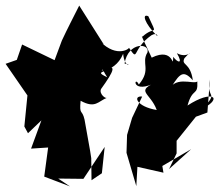

<svg xmlns="http://www.w3.org/2000/svg" viewBox="-83 -644 786 686"><path d="M244 0 243 -79 239 -105 219 -217C210 -256 200 -230 205 -284C258 -255 267 -282 300 -295C295 -289 270 -309 278 -326C325 -391 339 -421 280 -391C326 -443 304 -392 280 -489C287 -448 253 -441 300 -368C237 -398 325 -372 357 -452C362 -397 394 -413 362 -417C375 -496 453 -490 444 -457C420 -418 459 -396 413 -342C396 -379 383 -301 480 -352C396 -318 454 -314 477 -251C404 -263 391 -303 425 -299L389 -223L371 -162L369 -98L404 21L408 -48L501 -27L497 -51L600 -111L521 -40L548 -96V-141L617 -227L658 -242L667 -360C653 -286 700 -321 643 -257C714 -294 676 -325 587 -267C605 -333 625 -299 622 -353C608 -340 536 -380 514 -309C556 -376 567 -401 606 -357C597 -423 563 -409 576 -436C614 -479 592 -430 549 -454C573 -413 551 -420 536 -441C533 -389 542 -479 459 -438C430 -501 419 -520 426 -513C471 -555 481 -510 447 -586C422 -597 435 -559 476 -518C483 -509 480 -531 458 -518C386 -467 414 -420 378 -473C372 -463 314 -435 251 -525C232 -497 207 -468 248 -511C212 -535 200 -498 224 -508C220 -490 221 -535 288 -485L200 -624C179 -582 158 -542 138 -499L112 -429L-4 -485L-23 -430L-63 -416L15 -303L4 -192L17 -168L65 -214L28 -113L89 -117L75 -13L167 22L125 -6L215 -5L291 -119L281 -25Z"/></svg>

Font: Hussar Lance
Style: ExBd
Weight: 700
Foundry: Cannot Into Space Fonts, PlusOne Fonts
Version: Version 2.270